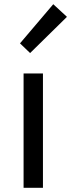

<svg xmlns="http://www.w3.org/2000/svg" viewBox="-20 -892 338 912"><path d="M92 0V-543H184V0ZM123 -640 75 -686 233 -872 298 -812Z"/></svg>

Font: Gothic Nguyen
Style: Regular
Weight: 400
Designer: MORI Takayuki
Version: Version 1.220;July 21, 2023;FontCreator 14.0.0.2814 64-bit